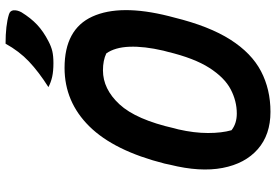

<svg xmlns="http://www.w3.org/2000/svg" viewBox="-171 -801 992 690"><g transform="rotate(-90 325.0 -456.0)"><path d="M426 -720Q565 -720 610.5 -620Q656 -520 612 -345L607 -326Q576 -200 527.5 -124Q479 -48 414 -14Q349 20 268 20Q186 20 134 -25.5Q82 -71 66.5 -152Q51 -233 78 -341L82 -360Q128 -542 216 -631Q304 -720 426 -720ZM205 -311Q192 -254 192 -204.5Q192 -155 202 -120Q226 -101 262 -101Q307 -101 349 -123Q391 -145 426 -199.5Q461 -254 484 -350L488 -365Q504 -434 502 -486.5Q500 -539 478 -570Q453 -582 417 -582Q350 -582 295 -522.5Q240 -463 209 -326ZM513 -932Q579 -932 618 -920Q632 -916 633 -903Q634 -890 626 -875Q605 -841 581 -818.5Q557 -796 522 -778Q503 -768 486 -764Q469 -760 443 -760Q414 -760 394 -764.5Q374 -769 357 -778Q412 -813 449 -848Q486 -883 513 -932Z"/></g></svg>

Font: Recursive Sn Csl St
Style: Bold Italic
Weight: 700
Italic angle: -15°
Version: Version 1.079;hotconv 1.0.112;makeotfexe 2.5.65598; ttfautoh